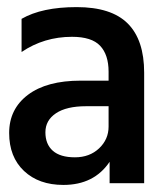

<svg xmlns="http://www.w3.org/2000/svg" viewBox="-20 -941 460 543"><path d="M208 -712.9H287.1V-738.3Q287.1 -786.1 263.2 -811.5Q239.3 -836.9 183.6 -836.9Q104.5 -836.9 41 -793.9V-887.7Q98.6 -920.9 196.8 -920.9Q294.9 -920.9 341.3 -874.5Q387.7 -828.1 387.7 -735.4V-422.9H290V-483.4Q246.1 -418 159.2 -418Q89.8 -418 47.9 -457.5Q5.9 -497.1 5.9 -564.9Q5.9 -632.8 59.1 -672.9Q112.3 -712.9 208 -712.9ZM287.1 -583V-640.6H223.6Q168 -640.6 138.2 -620.6Q108.4 -600.6 108.4 -566.9Q108.4 -533.2 129.4 -514.6Q150.4 -496.1 191.9 -496.1Q233.4 -496.1 260.3 -521.5Q287.1 -546.9 287.1 -583Z"/></svg>

Font: GenEi M Gothic v2 Medium
Style: Regular
Weight: 500
Version: Version 2.0